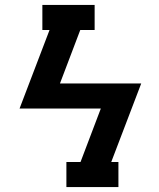

<svg xmlns="http://www.w3.org/2000/svg" viewBox="-20 -755 640 775"><path d="M248 0V-101H305L387 -317H59L180 -634H151V-735H362V-634H304L222 -418H550L429 -101H458V0Z"/></svg>

Font: Iosevka Curly Slab Extended
Style: Bold Italic
Weight: 700
Width: 7
Italic angle: -9°
Monospace: yes
Designer: Belleve Invis
Foundry: Belleve Invis
Version: Version 11.0.0; ttfautohint (v1.8.3)